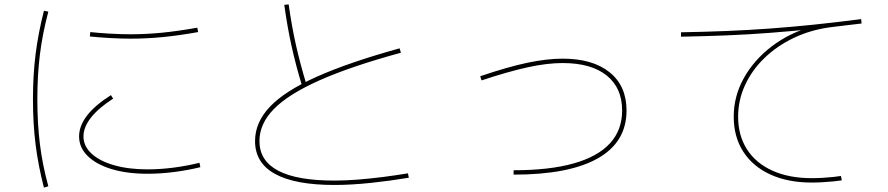

<svg xmlns="http://www.w3.org/2000/svg" viewBox="-20 -811 4040 874"><path d="M652 -20Q559 -20 489 -41Q419 -62 379.5 -100.5Q340 -139 340 -190Q340 -286 485 -378L495 -362Q428 -319 394 -275.5Q360 -232 360 -190Q360 -146 396.5 -112Q433 -78 499 -59Q565 -40 652 -40Q709 -40 770.5 -48Q832 -56 888 -70L892 -50Q835 -36 772.5 -28Q710 -20 652 -20ZM575 -635Q529 -635 478 -638Q427 -641 389 -645L391 -665Q427 -661 478 -658Q529 -655 575 -655Q644 -655 716 -662Q788 -669 878 -685L882 -665Q792 -649 719 -642Q646 -635 575 -635ZM180 43Q154 -57 142 -153Q130 -249 130 -360Q130 -469 142 -564.5Q154 -660 180 -762L200 -758Q173 -656 161.5 -561.5Q150 -467 150 -360Q150 -250 161.5 -156Q173 -62 200 37Z M1502 31Q1324 31 1232.5 -19Q1141 -69 1141 -169Q1141 -254 1209 -325.5Q1277 -397 1422.5 -462Q1568 -527 1799 -591L1805 -571Q1578 -509 1436 -446Q1294 -383 1227.5 -315.5Q1161 -248 1161 -169Q1161 11 1502 11Q1553 11 1609.5 6.5Q1666 2 1724.5 -5.5Q1783 -13 1837 -22L1841 -2Q1758 12 1668.5 21.5Q1579 31 1502 31ZM1356 -417Q1327 -512 1307.5 -600Q1288 -688 1274 -789L1294 -791Q1308 -691 1327.5 -604.5Q1347 -518 1376 -423Z M2318 -36Q2481 -36 2591 -67Q2701 -98 2756.5 -158.5Q2812 -219 2812 -308Q2812 -411 2741.5 -467.5Q2671 -524 2541 -524Q2471 -524 2383.5 -505Q2296 -486 2172 -445L2166 -464Q2293 -507 2381.5 -525.5Q2470 -544 2541 -544Q2678 -544 2755 -482Q2832 -420 2832 -308Q2832 -164 2701 -90Q2570 -16 2318 -16Z M3675 20Q3567 20 3487 -16.5Q3407 -53 3363.5 -120.5Q3320 -188 3320 -280Q3320 -373 3366 -455.5Q3412 -538 3492.5 -599.5Q3573 -661 3676 -690L3684 -679Q3582 -669 3485 -661.5Q3388 -654 3289 -650Q3190 -646 3080 -644V-664Q3190 -666 3288.5 -670Q3387 -674 3483.5 -681Q3580 -688 3682 -698.5Q3784 -709 3900 -724L3902 -704Q3865 -700 3830 -695.5Q3795 -691 3760 -687Q3670 -675 3593.5 -638.5Q3517 -602 3460 -547Q3403 -492 3371.5 -423.5Q3340 -355 3340 -280Q3340 -194 3380.5 -131Q3421 -68 3496.5 -34Q3572 0 3675 0Q3698 0 3724.5 -1.5Q3751 -3 3774 -5.5Q3797 -8 3808 -10L3812 10Q3800 12 3776 14.5Q3752 17 3725 18.5Q3698 20 3675 20Z"/></svg>

Font: M PLUS 2 Thin Thin
Style: Regular
Weight: 250
Version: Version 1.001